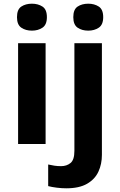

<svg xmlns="http://www.w3.org/2000/svg" viewBox="-20 -780 650 1040"><path d="M153 -760Q186 -760 210 -744.5Q234 -729 234 -687Q234 -646 210 -630Q186 -614 153 -614Q119 -614 95.5 -630Q72 -646 72 -687Q72 -729 95.5 -744.5Q119 -760 153 -760ZM227 -546V0H78V-546ZM377 -687Q377 -729 400.5 -744.5Q424 -760 458 -760Q491 -760 515 -744.5Q539 -729 539 -687Q539 -646 515 -630Q491 -614 458 -614Q424 -614 400.5 -630Q377 -646 377 -687ZM339 240Q314 240 286.5 236.5Q259 233 241 228V111Q259 115 275 117.5Q291 120 311 120Q341 120 362 103Q383 86 383 37V-546H532V59Q532 109 513 150Q494 191 451.5 215.5Q409 240 339 240Z"/></svg>

Font: Noto Sans Gurmukhi UI
Style: Bold
Weight: 700
Designer: Jelle Bosma - Monotype Design Team
Foundry: Monotype Imaging Inc.
Version: Version 2.004; ttfautohint (v1.8.4.7-5d5b)